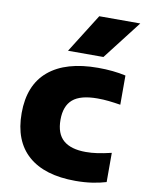

<svg xmlns="http://www.w3.org/2000/svg" viewBox="-90 -871 714 945"><g transform="rotate(10 267.0 -399.0)"><path d="M353.5 10.5Q198.5 10.5 116.8 -61.5Q35 -133.5 35 -272.5Q35 -413 120.8 -485Q206.5 -557 367.5 -557Q444 -557 506 -543V-397Q475 -402 447.5 -405Q420 -408 390.5 -408Q305.5 -408 267.2 -375Q229 -342 229 -273.5Q229 -203.5 266.8 -171Q304.5 -138.5 378.5 -138.5Q407.5 -138.5 436.8 -142.8Q466 -147 506 -156.5V-10.5Q475 -1 436 4.8Q397 10.5 353.5 10.5ZM206.5 -614 328.5 -808H533.5L383.5 -614Z"/></g></svg>

Font: Encode Sans Semi Expanded ExtraBold
Style: Regular
Weight: 800
Width: 6
Designer: Multiple Designers
Foundry: Impallari Type
Version: Version 3.000; ttfautohint (v1.8.3) -l 8 -r 50 -G 200 -x 14 